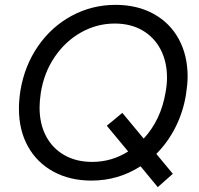

<svg xmlns="http://www.w3.org/2000/svg" viewBox="-20 -732 820 791"><path d="M58 -284Q58 -319 64 -358Q81 -461 136.5 -541.5Q192 -622 275.5 -667Q359 -712 456 -712Q545 -712 612.5 -675Q680 -638 716.5 -571Q753 -504 753 -416Q753 -387 746 -341Q734 -269 702.5 -207Q671 -145 624 -98L692 -16L630 39L559 -47Q467 12 357 12Q268 12 200 -25Q132 -62 95 -129Q58 -196 58 -284ZM143 -289Q143 -222 169.5 -171.5Q196 -121 245 -93Q294 -65 360 -65Q440 -65 508 -108L420 -214L484 -267L572 -161Q643 -238 662 -351Q668 -383 668 -412Q668 -478 641.5 -528.5Q615 -579 566.5 -607Q518 -635 453 -635Q379 -635 314 -598.5Q249 -562 205 -497Q161 -432 148 -349Q143 -314 143 -289Z"/></svg>

Font: Oak Sans
Style: Italic
Weight: 400
Italic angle: -9.49998°
Foundry: Erik Kennedy, Walven
Version: Version 1.000